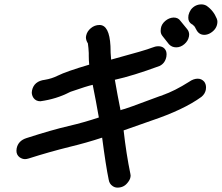

<svg xmlns="http://www.w3.org/2000/svg" viewBox="-20 -816 1012 876"><path d="M516 40Q504 40 494 33Q479 23 476 4Q463 -58 446 -188Q373 -164 298 -146Q205 -123 111 -93Q101 -90 94 -90Q82 -90 70 -98Q55 -109 55 -128Q55 -133 56 -139Q63 -174 101 -186Q219 -224 293 -241Q362 -257 431 -280Q418 -355 403 -429Q376 -423 307 -399Q305 -398 302.5 -397.5Q300 -397 297 -395Q237 -364 164 -354Q144 -354 133 -369Q125 -381 125 -394Q125 -399 126 -403Q135 -446 185 -452Q216 -457 244 -471Q282 -490 387 -521Q385 -541 385 -561V-574Q384 -597 381 -618Q372 -632 372 -646Q372 -649 373 -653Q377 -673 394.5 -687.5Q412 -702 434 -702Q479 -702 484 -606Q484 -575 487 -544Q649 -588 672 -598Q689 -605 702 -605Q729 -605 738 -582Q740 -575 740 -568Q740 -563 739 -557Q733 -527 708 -515Q586 -470 504 -452Q516 -382 530 -313L534 -315Q549 -317 708 -377L721 -381L722 -382Q777 -401 843 -443Q863 -457 882 -457Q900 -457 912 -443Q920 -432 920 -417Q920 -412 919 -406Q915 -387 899 -374Q818 -315 669 -265L544 -221Q556 -114 575 -22Q576 -18 576 -14Q576 -11 575 -7Q573 5 561 19Q544 40 516 40ZM784 -600Q764 -600 751 -614L721 -652Q713 -662 713 -675Q713 -681 714 -687Q717 -706 734 -720.5Q751 -735 772 -736Q793 -736 803 -721L834 -683Q843 -672 843 -658Q843 -654 842 -649Q838 -629 821 -614.5Q804 -600 784 -600ZM912 -657Q887 -657 875 -682Q875 -683 873.5 -684.5Q872 -686 872 -688Q866 -697 865.5 -698Q865 -699 861 -701Q861 -702 860 -703Q859 -704 856 -705Q839 -715 839 -735Q839 -741 840 -747Q843 -760 851 -772Q870 -796 899 -796Q911 -796 922 -790Q954 -768 969 -731Q972 -724 972 -716Q972 -712 971 -707Q966 -680 938 -664Q925 -657 912 -657Z"/></svg>

Font: Bad Comic
Style: Italic
Weight: 400
Italic angle: -11°
Designer: GGBotNet
Foundry: GGBotNet
Version: 0.95